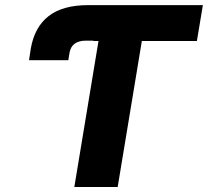

<svg xmlns="http://www.w3.org/2000/svg" viewBox="-20 -748 832 768"><path d="M96.2 -507.3 103 -552.7Q117.7 -639.2 174.1 -683.3Q230.5 -727.5 333 -727.5H377.9L354 -585.4H324.2Q294.9 -585.4 278.3 -573Q261.7 -560.5 257.8 -535.2L253.4 -507.3ZM353.5 -584 377.9 -727.5H791.5L767.6 -584H547.4L450.7 0H277.3L374 -584Z"/></svg>

Font: Inter 20pt ExtraBold
Style: Italic
Weight: 800
Italic angle: -9.3988°
Version: Version 4.001;git-66647c0bb